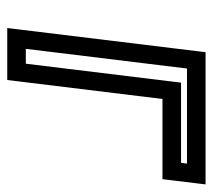

<svg xmlns="http://www.w3.org/2000/svg" viewBox="-48 -500 574 517"><g transform="rotate(90 238.5 -242.0)"><path d="M466 -418 474 -484 477 -509H452H146H121L118 -484L59 0L56 25H81H171H196L199 0L247 -393H438H463L466 -418ZM419 -443H228H203L200 -418L152 -25H112L165 -459H421L419 -443Z"/></g></svg>

Font: Gamestation Text Outline
Style: Italic
Weight: 400
Designer: Jonas Hecksher
Foundry: Jonas Hecksher, Playtypeª, e-types AS
Version: Version 1.003